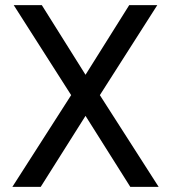

<svg xmlns="http://www.w3.org/2000/svg" viewBox="-20 -731 667 751"><path d="M143.6 -710.9 314.5 -438.5 485.4 -710.9H595.2L370.6 -358.9L600.6 0H489.7L314.5 -277.8L139.2 0H28.3L258.3 -358.9L33.7 -710.9Z"/></svg>

Font: Vazirmatn UI
Style: Regular
Weight: 400
Designer: Saber Rastikerdar
Foundry: Saber Rastikerdar
Version: Version 33.003